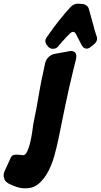

<svg xmlns="http://www.w3.org/2000/svg" viewBox="-94 -1033 553 1054"><path d="M226 -779Q215 -765 197 -765Q182 -765 171 -776L165 -784Q155 -794 155 -808Q155 -818 162 -828L175 -846Q229 -924 294 -995Q311 -1013 336 -1013L340 -1012H348Q350 -1011 358 -1011Q371 -1010 381 -1002.5Q391 -995 394 -983L422 -882Q423 -877 424 -872.5Q425 -868 427 -863L436 -835Q439 -828 439 -821Q439 -804 422 -790L403 -775Q393 -766 381 -766Q365 -766 354 -786L323 -846Q317 -858 307 -858Q299 -858 292 -851L269 -828Q258 -816 248 -805Q238 -794 229 -783ZM-48 -26Q-66 -37 -70 -50Q-74 -63 -74 -71Q-74 -83 -68 -95L-37 -163Q-30 -179 -21 -181.5Q-12 -184 -3 -184Q2 -184 8 -183.5Q14 -183 22 -182Q25 -181 33 -181Q46 -181 56 -203Q66 -225 72.5 -253.5Q79 -282 83 -309.5Q87 -337 88 -347Q98 -396 107 -444Q116 -492 124 -541L133 -589L154 -687Q159 -707 174 -721Q189 -735 210 -738L276 -750Q287 -753 295 -753Q325 -753 325 -723Q325 -715 322 -703L309 -651Q297 -603 285.5 -551.5Q274 -500 263.5 -449.5Q253 -399 243.5 -352Q234 -305 226 -266Q217 -224 204 -177Q191 -130 170 -90.5Q149 -51 119 -25Q89 1 45 1Q21 1 -3 -7Q-27 -15 -48 -26Z"/></svg>

Font: Bangerz 2
Style: Regular
Weight: 400
Designer: vernon adams
Foundry: Vernon Adams
Version: Version 2.10;December 28, 2023;FontCreator 13.0.0.2683 64-bi